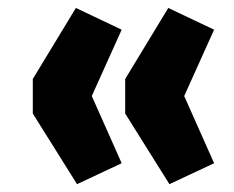

<svg xmlns="http://www.w3.org/2000/svg" viewBox="-20 -602 588 483"><path d="M62.5 -316.4V-403.3L170.9 -582L286.1 -527.3L210.9 -360.4L286.1 -191.4L173.8 -138.7ZM294.9 -316.4V-403.3L403.3 -582L518.6 -527.3L443.4 -360.4L518.6 -191.4L406.2 -138.7Z"/></svg>

Font: Min Sans Black
Style: Regular
Weight: 900
Designer: Jinseong-Kim, NotoSansCJK, Nunito
Foundry: Jinseong-Kim
Version: Version 1.000